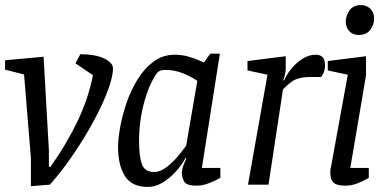

<svg xmlns="http://www.w3.org/2000/svg" viewBox="-25 -729 1545 758"><path d="M97 6V-105L70 -435L-5 -454V-491L147 -505L168 -136V-70H174Q208 -118 235 -164Q262 -210 283 -254.5Q304 -299 318.5 -343Q333 -387 342 -432L273 -479L292 -515Q320 -515 343.5 -511Q367 -507 384.5 -499Q402 -491 411.5 -481Q421 -471 421 -459Q421 -426 400.5 -371Q380 -316 344.5 -250.5Q309 -185 264.5 -119.5Q220 -54 172 0Z M708 -106Q693 -78 669.5 -52Q646 -26 617.5 -8.5Q589 9 559 9Q495 9 468 -34Q441 -77 441 -150Q441 -179 449 -224.5Q457 -270 473.5 -319.5Q490 -369 516.5 -413Q543 -457 580 -485Q617 -513 666 -513Q691 -513 715.5 -506.5Q740 -500 757.5 -492Q775 -484 780 -482L805 -517H843L772 -66H845V-27Q845 -27 831 -19.5Q817 -12 795 -4Q773 4 749 4Q713 4 703 -11Q693 -26 693 -46Q693 -58 697.5 -71.5Q702 -85 711 -104ZM754 -410Q729 -427 696.5 -440Q664 -453 628 -453Q614 -453 606.5 -449.5Q599 -446 595 -441Q564 -398 544 -324.5Q524 -251 524 -171Q524 -113 535 -81.5Q546 -50 583 -50Q607 -50 630.5 -67.5Q654 -85 675 -109.5Q696 -134 710 -154Z M1031 -434 952 -451V-488L1103 -507V-457Q1103 -448 1100 -434Q1097 -420 1093 -412H1097Q1105 -432 1124 -456Q1143 -480 1168.5 -496.5Q1194 -513 1222 -513Q1238 -513 1248 -504Q1258 -495 1258 -471Q1258 -454 1252.5 -442Q1247 -430 1243 -425H1201Q1151 -425 1126.5 -406.5Q1102 -388 1092 -375L1035 0H954Z M1391 -591Q1368 -591 1354 -606Q1340 -621 1340 -643Q1340 -666 1354.5 -687.5Q1369 -709 1400 -709Q1422 -709 1437 -694.5Q1452 -680 1452 -655Q1452 -632 1437 -611.5Q1422 -591 1391 -591ZM1348 -434 1269 -451V-488L1420 -507V-432L1358 -66H1431V-27Q1431 -27 1417.5 -19.5Q1404 -12 1383 -4Q1362 4 1338 4Q1306 4 1292.5 -7.5Q1279 -19 1279 -47Q1279 -52 1279.5 -58.5Q1280 -65 1282 -71Z"/></svg>

Font: Faustina VF Beta
Style: Italic
Weight: 400
Italic angle: -8°
Designer: Alfonso Garcia
Foundry: Omnibus-Type
Version: Version 1.006